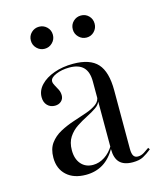

<svg xmlns="http://www.w3.org/2000/svg" viewBox="-96 -675 644 760"><g transform="rotate(-15 225.5 -295.5)"><path d="M284.7 -206.5V-338.7Q284.7 -378.2 265.7 -397.2Q246.8 -416.1 208.9 -416.1Q177.4 -416.1 153.2 -405.6Q129 -395.2 129 -380.6Q129 -372.6 134.7 -362.9Q140.3 -353.2 146 -341.9Q151.6 -330.6 151.6 -317.7Q151.6 -303.2 141.5 -294Q131.5 -284.7 115.3 -284.7Q96.8 -284.7 84.7 -297.2Q72.6 -309.7 72.6 -330.6Q72.6 -358.1 93.1 -379.8Q113.7 -401.6 148.8 -414.1Q183.9 -426.6 226.6 -426.6Q296 -426.6 326.6 -392.7Q357.3 -358.9 357.3 -283.1V-206.5ZM163.7 11.3Q113.7 11.3 84.7 -15.3Q55.6 -41.9 55.6 -87.1Q55.6 -123.4 72.2 -146Q88.7 -168.5 114.9 -182.7Q141.1 -196.8 170.6 -206.5Q200 -216.1 225.8 -225Q251.6 -233.9 268.5 -246.4Q285.5 -258.9 285.5 -279L286.3 -261.3Q282.3 -245.2 265.3 -233.5Q248.4 -221.8 226.6 -210.9Q204.8 -200 183.5 -185.9Q162.1 -171.8 148 -150.4Q133.9 -129 133.9 -96.8Q133.9 -61.3 152 -40.3Q170.2 -19.4 200.8 -19.4Q225.8 -19.4 248.8 -34.3Q271.8 -49.2 287.9 -76.6V-66.9Q264.5 -25.8 233.9 -7.3Q203.2 11.3 163.7 11.3ZM357.3 -43.5Q357.3 -23.4 362.9 -14.5Q368.5 -5.6 380.6 -5.6Q394.4 -5.6 406.9 -13.7Q419.4 -21.8 428.2 -28.2L433.1 -21Q415.3 -6.5 398.8 2.4Q382.3 11.3 355.6 11.3Q319.4 11.3 302 -6.5Q284.7 -24.2 284.7 -61.3V-206.5H357.3ZM306.5 -512.9Q287.9 -512.9 274.6 -526.2Q261.3 -539.5 261.3 -558.1Q261.3 -577.4 274.6 -590.3Q287.9 -603.2 306.5 -603.2Q325 -603.2 337.9 -590.3Q350.8 -577.4 350.8 -558.1Q350.8 -539.5 337.9 -526.2Q325 -512.9 306.5 -512.9ZM134.7 -512.9Q116.1 -512.9 102.8 -526.2Q89.5 -539.5 89.5 -558.1Q89.5 -577.4 102.8 -590.3Q116.1 -603.2 134.7 -603.2Q153.2 -603.2 166.5 -590.3Q179.8 -577.4 179.8 -558.1Q179.8 -539.5 166.5 -526.2Q153.2 -512.9 134.7 -512.9Z"/></g></svg>

Font: Playfair 144pt SemiCondensed Light
Style: Regular
Weight: 300
Width: 4
Designer: Claus Eggers Sørensen
Foundry: Claus Eggers Sørensen
Version: Version 2.203